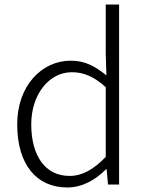

<svg xmlns="http://www.w3.org/2000/svg" viewBox="-20 -815 645 848"><path d="M277 13C347 13 405 -24 449 -68H451L457 0H506V-795H447V-579L450 -482C399 -523 356 -547 292 -547C166 -547 56 -438 56 -266C56 -86 143 13 277 13ZM287 -38C179 -38 118 -128 118 -266C118 -397 196 -496 297 -496C348 -496 394 -478 447 -430V-122C394 -67 344 -38 287 -38Z"/></svg>

Font: GenYoGothic2 TW L
Style: Regular
Weight: 300
Version: Version 2.100;PS 2.1;hotconv 16.6.51;makeotf.lib2.5.65220 DE